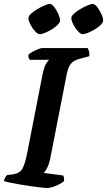

<svg xmlns="http://www.w3.org/2000/svg" viewBox="-30 -946 539 966"><path d="M205 0Q198 0 176.5 -2.5Q155 -5 127 -9Q99 -13 70 -18Q41 -23 19 -27.5Q-3 -32 -10 -35Q-9 -44 -4 -52.5Q1 -61 5 -65L36 -69Q69 -74 82 -96Q95 -118 106 -172L183 -566Q192 -612 203 -627.5Q214 -643 217 -645H120Q117 -648 114.5 -654.5Q112 -661 113 -671Q120 -678 134 -685.5Q148 -693 161.5 -698.5Q175 -704 181 -704H411Q414 -699 417.5 -688.5Q421 -678 419 -663L370 -650Q337 -641 324 -622Q311 -603 304 -564L222 -144Q216 -118 206.5 -100Q197 -82 190 -76L288 -63Q291 -59 292 -50Q293 -41 292 -35Q276 -21 250 -10.5Q224 0 205 0ZM386 -774Q376 -774 362.5 -788.5Q349 -803 339 -822.5Q329 -842 329 -855Q329 -865 342 -877Q355 -889 373.5 -900Q392 -911 409.5 -918.5Q427 -926 437 -926Q447 -926 459 -910.5Q471 -895 480 -875.5Q489 -856 489 -843Q489 -833 477 -821Q465 -809 447.5 -798.5Q430 -788 413 -781Q396 -774 386 -774ZM170 -774Q160 -774 146.5 -788.5Q133 -803 123 -822.5Q113 -842 113 -855Q113 -865 126 -877Q139 -889 157.5 -900Q176 -911 193.5 -918.5Q211 -926 221 -926Q231 -926 243 -910.5Q255 -895 263.5 -875.5Q272 -856 272 -843Q272 -833 260 -821Q248 -809 231 -798.5Q214 -788 197 -781Q180 -774 170 -774Z"/></svg>

Font: Texturina
Style: Bold Italic
Weight: 700
Italic angle: -11°
Designer: Guillermo Torres Carreño
Foundry: Omnibus-Type
Version: Version 1.002; ttfautohint (v1.8.3)